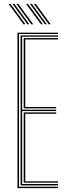

<svg xmlns="http://www.w3.org/2000/svg" viewBox="-20 -968 354 988"><path d="M70 0V-800H279V-793H78V-7H279V0ZM102 -28V-389.5H269V-382.5H110V-35H279V-28ZM86 -14V-786H279V-779H94V-403.5H269V-396.5H94V-21H279V-14ZM102 -410.5V-772H279V-765H110V-417.5H269V-410.5ZM141 -843 64 -948H74L151 -843ZM101 -843 24 -948H34L111 -843ZM121 -843 44 -948H54L131 -843ZM231 -843 154 -948H164L241 -843ZM191 -843 114 -948H124L201 -843ZM211 -843 134 -948H144L221 -843Z"/></svg>

Font: Big Shoulders Inline Text SC Thin
Style: Regular
Weight: 100
Designer: Patric King
Foundry: XO Type Co
Version: Version 2.002